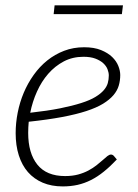

<svg xmlns="http://www.w3.org/2000/svg" viewBox="-20 -678 508 705"><path d="M37.5 0ZM421.5 -402.5Q421.5 -382 416 -363.5Q410.5 -345 396.5 -328.5Q382.5 -312 358.5 -297.2Q334.5 -282.5 297 -270.2Q259.5 -258 207.5 -248.2Q155.5 -238.5 85.5 -231Q84.5 -220.5 84 -210.2Q83.5 -200 83.5 -190Q83.5 -115.5 117.2 -73.5Q151 -31.5 219 -31.5Q245.5 -31.5 266.8 -37.2Q288 -43 304.8 -52Q321.5 -61 334.2 -71Q347 -81 357 -90Q367 -99 374.2 -104.8Q381.5 -110.5 387.5 -110.5Q393.5 -110.5 398 -105.5L409 -92.5Q384.5 -66.5 361.2 -47.8Q338 -29 314.2 -17Q290.5 -5 265 0.8Q239.5 6.5 210.5 6.5Q169 6.5 136.8 -7.2Q104.5 -21 82.5 -46.2Q60.5 -71.5 49 -107.8Q37.5 -144 37.5 -189Q37.5 -226.5 45 -264.5Q52.5 -302.5 67.2 -337.5Q82 -372.5 103.8 -403Q125.5 -433.5 153.5 -456Q181.5 -478.5 215.5 -491.5Q249.5 -504.5 289 -504.5Q325.5 -504.5 350.8 -494.2Q376 -484 391.8 -468.8Q407.5 -453.5 414.5 -435.8Q421.5 -418 421.5 -402.5ZM286.5 -469.5Q246.5 -469.5 214.2 -452.5Q182 -435.5 157.2 -407.2Q132.5 -379 115.8 -341.8Q99 -304.5 91 -264Q154.5 -271 200.5 -280.2Q246.5 -289.5 278.5 -299.8Q310.5 -310 330.2 -322Q350 -334 361 -346.8Q372 -359.5 375.8 -373Q379.5 -386.5 379.5 -401Q379.5 -411.5 374.8 -423.8Q370 -436 359 -446Q348 -456 330.2 -462.8Q312.5 -469.5 286.5 -469.5ZM180.5 -658.5H431.5L427.5 -626H177Z"/></svg>

Font: Lato Light
Style: Italic
Weight: 300
Italic angle: -7°
Designer: Lukasz Dziedzic
Foundry: tyPoland Lukasz Dziedzic
Version: Version 2.007; 2014-02-27